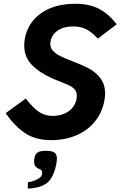

<svg xmlns="http://www.w3.org/2000/svg" viewBox="-20 -754 656 1046"><path d="M265.5 -122.5Q317.5 -122.5 353.8 -147.8Q390 -173 397.5 -218.5Q398.5 -223.5 398.5 -232.5Q398.5 -252 388.2 -265Q378 -278 361.2 -286.5Q344.5 -295 311.5 -308Q283 -318.5 259.5 -329.5Q192.5 -359.5 152.2 -401.8Q112 -444 112 -507.5Q112 -526 115.5 -543.5Q126 -601 161.8 -643.8Q197.5 -686.5 255.8 -710Q314 -733.5 388.5 -733.5Q466.5 -733.5 519.2 -706Q572 -678.5 616 -622L513 -543.5Q481.5 -578 451.2 -594Q421 -610 378 -610Q327.5 -610 294.5 -587.5Q261.5 -565 255 -526Q254 -518 254 -515Q254 -492.5 269.5 -476.2Q285 -460 308.5 -448.5Q332 -437 373.5 -421Q430.5 -399 466 -380Q501.5 -361 527 -327.8Q552.5 -294.5 552.5 -244.5Q552.5 -228.5 549.5 -210.5Q538 -143 498 -93.2Q458 -43.5 396 -17Q334 9.5 259.5 9.5Q171 9.5 113.5 -30.8Q56 -71 11 -137.5L120.5 -217.5Q157.5 -168.5 190.8 -145.5Q224 -122.5 265.5 -122.5ZM187 220.5Q199 214 204.2 206.8Q209.5 199.5 209.5 187Q209.5 174.5 200.5 169.5Q198.5 168 188.2 163.8Q178 159.5 172 151Q166 142.5 166 126Q166 118.5 166.5 114.5Q170 87.5 183.5 77.5Q197 67.5 229.5 67.5Q263.5 67.5 276.8 77.2Q290 87 290 110Q290 118.5 288.5 129Q282.5 170 266.5 203Q253.5 229.5 234.5 244Q213.5 259.5 186.5 266Q156 273 131 273L132 238.5Q144 238 159.5 232.5Q175 227 187 220.5Z"/></svg>

Font: JuliaMono ExtraBoldItalic
Style: Regular
Weight: 800
Italic angle: -9°
Monospace: yes
Designer: cormullion
Foundry: corm
Version: Version 0.049; ttfautohint (v1.8.4)